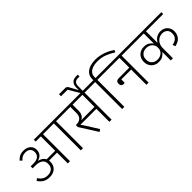

<svg xmlns="http://www.w3.org/2000/svg" viewBox="162 -2117 3285 3285"><g transform="rotate(-45 1804.5 -474.5)"><path d="M264 -51Q192 -51 142.5 -81.5Q93 -112 58 -165L97 -194Q126 -149 165.5 -123Q205 -97 263 -97Q300 -97 326.5 -107Q353 -117 370.5 -134Q388 -151 396.5 -173.5Q405 -196 405 -222V-245Q405 -270 394.5 -292Q384 -314 363 -330.5Q342 -347 310 -356.5Q278 -366 234 -366H163V-414H231Q310 -414 348 -447.5Q386 -481 386 -531V-543Q386 -589 354.5 -618Q323 -647 265 -647Q221 -647 189.5 -630Q158 -613 135 -583L98 -615Q125 -649 165 -670.5Q205 -692 264 -692Q306 -692 338.5 -680Q371 -668 393 -648Q415 -628 426.5 -600.5Q438 -573 438 -542Q438 -484 407.5 -446Q377 -408 319 -393V-391Q359 -383 391.5 -362Q424 -341 442 -306H648V-653H523V-698H1164V-653H1016V0H963V-653H701V0H648V-261H456Q457 -254 457.5 -247Q458 -240 458 -232Q458 -192 445.5 -159Q433 -126 408.5 -102Q384 -78 348 -64.5Q312 -51 264 -51Z M1209 -319V-367H1226Q1289 -367 1325.5 -401Q1362 -435 1362 -504V-653H1124V-698H1855V-653H1707V0H1654V-315H1270V-313L1318 -242L1454 -25L1413 4ZM1336 -359 1430 -361H1654V-653H1416V-512Q1416 -452 1395.5 -416.5Q1375 -381 1336 -361Z M1665 -677 1606 -776 1537 -894H1378V-943H1527Q1549 -943 1561.5 -934Q1574 -925 1584 -905L1666 -756L1669 -757Q1669 -771 1668.5 -784.5Q1668 -798 1668 -812Q1668 -880 1701.5 -916.5Q1735 -953 1798 -953H1842V-910H1802Q1755 -910 1731 -885Q1707 -860 1707 -804V-677Z M1963 -653H1815V-698H1963V-730Q1963 -771 1980 -806.5Q1997 -842 2031 -868Q2065 -894 2116.5 -909Q2168 -924 2237 -924Q2289 -924 2338 -914Q2387 -904 2431.5 -888Q2476 -872 2515 -850.5Q2554 -829 2586 -807L2565 -769Q2495 -815 2416 -846Q2337 -877 2240 -877Q2180 -877 2137.5 -864.5Q2095 -852 2068 -831.5Q2041 -811 2028.5 -784Q2016 -757 2016 -728V-698H2165V-653H2016V0H1963Z M2284 -284Q2254 -284 2239.5 -301.5Q2225 -319 2225 -349Q2225 -381 2242.5 -398Q2260 -415 2295 -415H2550V-653H2125V-698H2752V-653H2603V0H2550V-369H2312V-290Q2300 -284 2284 -284Z M3139 -202H3135Q3113 -168 3074 -146Q3035 -124 2978 -124Q2939 -124 2905.5 -137.5Q2872 -151 2847.5 -175Q2823 -199 2809 -233Q2795 -267 2795 -308Q2795 -349 2808.5 -383Q2822 -417 2846 -441Q2870 -465 2903.5 -478.5Q2937 -492 2977 -492Q3038 -492 3076 -468.5Q3114 -445 3135 -414H3139V-653H2712V-698H3609V-653H3192V-378H3195Q3207 -398 3223 -416Q3239 -434 3260 -448Q3281 -462 3307.5 -470.5Q3334 -479 3367 -479Q3406 -479 3437 -466Q3468 -453 3490.5 -430Q3513 -407 3525 -376.5Q3537 -346 3537 -312Q3537 -239 3497 -187Q3457 -135 3367 -116L3349 -165Q3421 -180 3453 -216Q3485 -252 3485 -303V-317Q3485 -339 3478 -359.5Q3471 -380 3455.5 -396Q3440 -412 3416.5 -422Q3393 -432 3360 -432Q3326 -432 3295.5 -418.5Q3265 -405 3242 -381Q3219 -357 3205.5 -323Q3192 -289 3192 -249V0H3139ZM2991 -169Q3025 -169 3052.5 -180Q3080 -191 3099.5 -209Q3119 -227 3129 -250Q3139 -273 3139 -297V-319Q3139 -342 3129 -365Q3119 -388 3100.5 -406.5Q3082 -425 3054 -436.5Q3026 -448 2990 -448Q2957 -448 2931.5 -437.5Q2906 -427 2888 -409.5Q2870 -392 2860.5 -368.5Q2851 -345 2851 -319V-297Q2851 -271 2861 -247.5Q2871 -224 2889 -206.5Q2907 -189 2933 -179Q2959 -169 2991 -169Z"/></g></svg>

Font: IBM Plex Sans Devanagari Light
Style: Regular
Weight: 300
Designer: Mike Abbink, Paul van der Laan, Pieter van Rosmalen, Erin McLaughlin
Foundry: Bold Monday
Version: Version 1.1